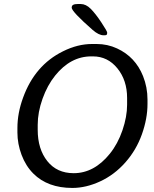

<svg xmlns="http://www.w3.org/2000/svg" viewBox="-20 -927 761 947"><path d="M606.9 -410.6V-443.8Q606.9 -530.8 559.1 -589.8Q511.2 -648.9 438.5 -648.9H430.2Q328.1 -648.9 252 -554.2Q213.4 -506.3 189.7 -439.7Q166 -373 166 -311.5V-286.6Q166 -191.9 213.4 -132.3Q260.7 -72.8 343.3 -72.8Q444.3 -72.8 521.5 -168.5Q561 -217.3 584 -284.4Q606.9 -351.6 606.9 -410.6ZM495.6 -752.9H491.2Q467.3 -752.9 437 -779.3Q333.5 -870.1 333.5 -889.6L334 -891.6Q334 -907.2 363.3 -907.2H377.9Q403.8 -907.2 427.2 -883.8Q450.7 -860.4 479.7 -816.7Q508.8 -772.9 508.8 -765.6L508.3 -763.2V-761.2Q508.3 -752.9 495.6 -752.9ZM707.5 -436V-414.1Q707.5 -342.3 679.9 -264.6Q652.3 -187 598.4 -126Q544.4 -64.9 474.4 -32.5Q404.3 0 336.9 0Q215.3 0 144.5 -70.8Q106.9 -108.4 86.4 -163.1Q65.9 -217.8 65.9 -273.4V-295.9Q65.9 -369.1 93.8 -445.3Q151.9 -605.5 290.5 -673.8Q362.8 -710 434.1 -710H456.5Q510.3 -710 557.6 -688Q647.5 -646.5 685.5 -551.8Q707.5 -496.6 707.5 -436Z"/></svg>

Font: Averia Libre
Style: Italic
Weight: 400
Italic angle: -7.90001°
Version: Version 1.002